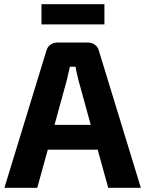

<svg xmlns="http://www.w3.org/2000/svg" viewBox="-20 -892 690 912"><path d="M476 -776V-872H177V-776ZM444 -181 494 0H649L450 -650C444 -675 423 -690 397 -690H253C228 -690 206 -675 200 -650L1 0H157L207 -181ZM411 -299H239L297 -510C302 -531 307 -554 312 -575H339C342 -554 348 -531 353 -510Z"/></svg>

Font: SnT
Style: Bold
Weight: 700
Designer: Natanael Gama
Version: Version 1.001;PS 001.001;hotconv 1.0.70;makeotf.lib2.5.58329